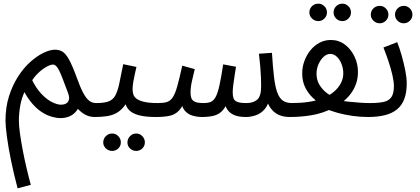

<svg xmlns="http://www.w3.org/2000/svg" viewBox="-20 -633 2291 1047"><path d="M76 394Q55 315 40 241.5Q25 168 17.5 111Q10 54 10 25Q10 -48 29 -108Q48 -168 78.5 -215.5Q109 -263 145.5 -295.5Q182 -328 217.5 -345Q253 -362 280 -362Q303 -362 320.5 -351.5Q338 -341 356 -309Q374 -277 397 -214Q417 -158 433.5 -127Q450 -96 466.5 -83.5Q483 -71 504 -71Q525 -71 534.5 -61.5Q544 -52 544 -35Q544 -19 533 -7Q522 5 495 5Q461 5 432 -15.5Q403 -36 387 -63L418 -72Q410 -43 394 -24.5Q378 -6 356.5 2.5Q335 11 310 11Q288 11 262 3.5Q236 -4 209 -21Q182 -38 156 -68Q130 -98 107 -142L118 -141Q98 -100 90.5 -57.5Q83 -15 83 25Q83 53 89 96Q95 139 104.5 188.5Q114 238 125.5 286.5Q137 335 148 375ZM313 -62Q328 -62 339.5 -68Q351 -74 355.5 -88Q360 -102 351 -126Q335 -168 324 -197.5Q313 -227 304 -245.5Q295 -264 286.5 -272.5Q278 -281 269 -281Q259 -281 244.5 -274.5Q230 -268 213.5 -256Q197 -244 181 -227.5Q165 -211 152 -190V-203Q175 -154 204.5 -122.5Q234 -91 263 -76.5Q292 -62 313 -62Z M723 190Q703 190 689 176.5Q675 163 675 144Q675 124 689 109.5Q703 95 723 95Q742 95 756 109.5Q770 124 770 143Q770 163 756 176.5Q742 190 723 190ZM592 190Q572 190 557.5 176.5Q543 163 543 144Q543 124 557 109.5Q571 95 592 95Q611 95 625 109.5Q639 124 639 143Q639 163 625 176.5Q611 190 592 190Z M494 5 504 -71Q547 -71 571 -79.5Q595 -88 608 -111Q621 -134 630 -175.5Q639 -217 652 -283L724 -268Q720 -250 715 -228Q710 -206 706.5 -184.5Q703 -163 703 -147Q703 -132 707 -118.5Q711 -105 725 -94.5Q739 -84 766.5 -77.5Q794 -71 842 -71Q863 -71 872.5 -61.5Q882 -52 882 -35Q882 -19 870.5 -7Q859 5 832 5Q781 5 748.5 -2Q716 -9 697 -22Q678 -35 669 -54.5Q660 -74 656 -99L684 -97Q668 -65 650 -45Q632 -25 610 -14Q588 -3 559.5 1Q531 5 494 5Z M832 5 842 -71Q871 -71 889.5 -76.5Q908 -82 921.5 -101.5Q935 -121 946.5 -162Q958 -203 974 -275L1042 -256Q1036 -231 1027.5 -194.5Q1019 -158 1019 -129Q1019 -113 1023 -99.5Q1027 -86 1042 -78.5Q1057 -71 1090 -71Q1113 -71 1128.5 -77Q1144 -83 1155.5 -103.5Q1167 -124 1176.5 -166.5Q1186 -209 1197 -282L1267 -269Q1264 -251 1260 -225Q1256 -199 1252.5 -173Q1249 -147 1249 -130Q1249 -110 1253.5 -97Q1258 -84 1274 -77.5Q1290 -71 1324 -71Q1361 -71 1382.5 -89.5Q1404 -108 1404 -162Q1404 -185 1403 -210.5Q1402 -236 1399.5 -267.5Q1397 -299 1392 -340L1463 -345Q1468 -264 1474.5 -211Q1481 -158 1492.5 -127.5Q1504 -97 1523 -84Q1542 -71 1572 -71Q1593 -71 1602.5 -61.5Q1612 -52 1612 -35Q1612 -19 1600.5 -7Q1589 5 1562 5Q1528 5 1505 -4.5Q1482 -14 1466.5 -30.5Q1451 -47 1441.5 -68.5Q1432 -90 1427 -114L1452 -108Q1445 -63 1424 -38.5Q1403 -14 1375.5 -4.5Q1348 5 1321 5Q1282 5 1257 -5.5Q1232 -16 1218.5 -37.5Q1205 -59 1201 -93H1228Q1214 -54 1195.5 -32.5Q1177 -11 1149.5 -3Q1122 5 1081 5Q1056 5 1029.5 -2.5Q1003 -10 985.5 -32.5Q968 -55 967 -101L997 -107Q980 -56 958 -32Q936 -8 905 -1.5Q874 5 832 5Z M1847 -518Q1827 -518 1813 -532Q1799 -546 1799 -565Q1799 -585 1813 -599Q1827 -613 1847 -613Q1866 -613 1880 -599Q1894 -585 1894 -565Q1894 -546 1880 -532Q1866 -518 1847 -518ZM1716 -518Q1696 -518 1681.5 -532Q1667 -546 1667 -565Q1667 -585 1681 -599Q1695 -613 1716 -613Q1735 -613 1749 -599Q1763 -585 1763 -565Q1763 -546 1749 -532Q1735 -518 1716 -518Z M1562 5 1571 -71Q1594 -71 1617.5 -72.5Q1641 -74 1664 -77.5Q1687 -81 1708 -86.5Q1729 -92 1747 -100Q1777 -113 1800.5 -132.5Q1824 -152 1838 -178Q1852 -204 1852 -233Q1852 -258 1843 -282.5Q1834 -307 1817.5 -323Q1801 -339 1781 -339Q1762 -339 1745 -323.5Q1728 -308 1717 -283Q1706 -258 1706 -231Q1706 -197 1722 -170.5Q1738 -144 1762.5 -125.5Q1787 -107 1812 -95L1729 -64Q1709 -78 1685.5 -100Q1662 -122 1645 -155Q1628 -188 1628 -233Q1628 -268 1640 -300.5Q1652 -333 1673 -359Q1694 -385 1722.5 -400Q1751 -415 1784 -415Q1827 -415 1860 -390.5Q1893 -366 1912.5 -326Q1932 -286 1932 -241Q1932 -205 1921 -174.5Q1910 -144 1890.5 -119Q1871 -94 1845 -74.5Q1819 -55 1789 -40Q1764 -28 1737 -19Q1710 -10 1680.5 -5Q1651 0 1621 2.5Q1591 5 1562 5ZM1987 5Q1945 5 1902.5 -1Q1860 -7 1821.5 -17.5Q1783 -28 1753 -42L1821 -87Q1848 -82 1881 -78.5Q1914 -75 1944.5 -73Q1975 -71 1997 -71Q2018 -71 2027.5 -61.5Q2037 -52 2037 -35Q2037 -19 2025.5 -7Q2014 5 1987 5Z M2182 -506Q2162 -506 2148 -520Q2134 -534 2134 -553Q2134 -573 2148 -587Q2162 -601 2182 -601Q2201 -601 2215 -587Q2229 -573 2229 -553Q2229 -534 2215 -520Q2201 -506 2182 -506ZM2051 -506Q2031 -506 2016.5 -520Q2002 -534 2002 -553Q2002 -573 2016 -587Q2030 -601 2051 -601Q2070 -601 2084 -587Q2098 -573 2098 -553Q2098 -534 2084 -520Q2070 -506 2051 -506Z M1987 5 1997 -71Q2042 -71 2071 -77Q2100 -83 2114 -103Q2128 -123 2128 -163Q2128 -188 2120 -223Q2112 -258 2099 -297Q2086 -336 2071 -374L2146 -403Q2159 -371 2170.5 -330Q2182 -289 2190 -249Q2198 -209 2198 -179Q2198 -129 2185 -94Q2172 -59 2145.5 -37Q2119 -15 2079 -5Q2039 5 1987 5Z"/></svg>

Font: Noto Sans Arabic Condensed
Style: Regular
Weight: 400
Width: 3
Designer: Monotype Design Team, Nadine Chahine, Nizar Qandah and Khaled Hosny
Foundry: Monotype Imaging Inc.
Version: Version 2.012